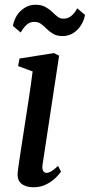

<svg xmlns="http://www.w3.org/2000/svg" viewBox="-20 -782 380 812"><path d="M121.5 10Q89 10 70.2 -5.5Q51.5 -21 55 -54.5Q57.5 -77.5 64.8 -124.2Q72 -171 81.2 -231Q90.5 -291 100.5 -356Q110.5 -421 118 -480L56.5 -502.5L62.5 -534.5L208.5 -557.5L230 -546.5L160 -86Q157.5 -68 162.5 -59.5Q167.5 -51 176 -51Q186 -51 197.2 -57.5Q208.5 -64 225.5 -80.5L238 -56Q232 -47 216.5 -31.2Q201 -15.5 176.8 -2.8Q152.5 10 121.5 10ZM34.5 -672.5Q43 -715 70.2 -738.5Q97.5 -762 129.5 -762Q154.5 -762 171.2 -753Q188 -744 200 -732.2Q212 -720.5 223 -711.8Q234 -703 248.5 -703Q268 -703 282.8 -715.8Q297.5 -728.5 306.5 -747L339.5 -719Q333 -682 306.8 -655.8Q280.5 -629.5 245 -629.5Q221 -629.5 205.5 -638.5Q190 -647.5 178 -659.5Q166 -671.5 154 -680.5Q142 -689.5 125 -689.5Q106 -689.5 92.5 -677.2Q79 -665 67.5 -644.5Z"/></svg>

Font: Merriweather Text Regular
Style: Italic
Weight: 400
Italic angle: -7.8°
Designer: Eben Sorkin
Foundry: Eben Sorkin
Version: Version 2.100; ttfautohint (v1.7.19-72a1) -l 8 -r 50 -G 200 